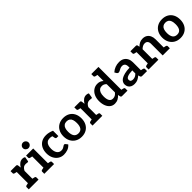

<svg xmlns="http://www.w3.org/2000/svg" viewBox="377 -2283 3830 3830"><g transform="rotate(-45 2292.5 -368.0)"><path d="M102 0V-514H176Q196 -514 203.5 -506.5Q211 -499 214 -482L221 -421Q249 -469 285.5 -496Q322 -523 368 -523Q387 -523 402.5 -518.5Q418 -514 430 -506L414 -412Q413 -403 407.5 -399.5Q402 -396 394 -396Q389 -396 371 -399Q353 -402 339 -402Q301 -402 274 -381Q247 -360 228 -320V0ZM204 0 217 -101 274 -89Q288 -86 295.5 -79Q303 -72 303 -58V0ZM27 0V-58Q27 -72 34.5 -79Q42 -86 56 -89L113 -101L126 0ZM126 -514 113 -413 56 -425Q42 -428 34.5 -435Q27 -442 27 -456V-514Z M540 0V-514H666V0ZM465 0V-58Q465 -72 472.5 -79Q480 -86 494 -89L551 -101L564 0ZM642 0 655 -101 712 -89Q726 -86 733.5 -79Q741 -72 741 -58V0ZM564 -514 551 -413 494 -425Q480 -428 472.5 -435Q465 -442 465 -456V-514ZM605 -585Q573 -585 549 -608Q525 -631 525 -663Q525 -696 549 -719.5Q573 -743 605 -743Q638 -743 662 -719.5Q686 -696 686 -663Q686 -631 662 -608Q638 -585 605 -585Z M1015 8Q949 8 896.5 -25.5Q844 -59 813.5 -118.5Q783 -178 783 -258Q783 -335 812 -394.5Q841 -454 897 -488Q953 -522 1034 -522Q1072 -522 1113.5 -512.5Q1155 -503 1196 -485V-412L1132 -404Q1112 -416 1091.5 -421.5Q1071 -427 1042 -427Q998 -427 969.5 -406Q941 -385 927.5 -347Q914 -309 914 -258Q914 -178 946.5 -132.5Q979 -87 1038 -87Q1070 -87 1092 -98.5Q1114 -110 1130 -122Q1146 -134 1159 -134Q1167 -134 1172.5 -131Q1178 -128 1182 -123L1218 -77Q1177 -29 1124 -10.5Q1071 8 1015 8ZM1107 -434 1196 -412V-334H1150Q1136 -334 1129 -342Q1122 -350 1119 -363Z M1519 -522Q1597 -522 1654 -489.5Q1711 -457 1742 -397.5Q1773 -338 1773 -258Q1773 -178 1742 -118.5Q1711 -59 1654 -25.5Q1597 8 1519 8Q1442 8 1384.5 -25.5Q1327 -59 1295 -118.5Q1263 -178 1263 -258Q1263 -338 1295 -397.5Q1327 -457 1384.5 -489.5Q1442 -522 1519 -522ZM1519 -88Q1582 -88 1612 -131Q1642 -174 1642 -257Q1642 -313 1629 -350.5Q1616 -388 1588.5 -407Q1561 -426 1519 -426Q1477 -426 1449 -406.5Q1421 -387 1407.5 -349.5Q1394 -312 1394 -257Q1394 -176 1424.5 -132Q1455 -88 1519 -88Z M1901 0V-514H1975Q1995 -514 2002.5 -506.5Q2010 -499 2013 -482L2020 -421Q2048 -469 2084.5 -496Q2121 -523 2167 -523Q2186 -523 2201.5 -518.5Q2217 -514 2229 -506L2213 -412Q2212 -403 2206.5 -399.5Q2201 -396 2193 -396Q2188 -396 2170 -399Q2152 -402 2138 -402Q2100 -402 2073 -381Q2046 -360 2027 -320V0ZM2003 0 2016 -101 2073 -89Q2087 -86 2094.5 -79Q2102 -72 2102 -58V0ZM1826 0V-58Q1826 -72 1833.5 -79Q1841 -86 1855 -89L1912 -101L1925 0ZM1925 -514 1912 -413 1855 -425Q1841 -428 1833.5 -435Q1826 -442 1826 -456V-514Z M2452 8Q2393 8 2350.5 -25.5Q2308 -59 2285 -118Q2262 -177 2262 -255Q2262 -331 2289 -391Q2316 -451 2366 -487Q2416 -523 2483 -523Q2526 -523 2556 -509.5Q2586 -496 2610 -473V-744H2737V0H2659Q2634 0 2627 -23L2617 -72Q2586 -36 2545 -14Q2504 8 2452 8ZM2495 -91Q2533 -91 2560 -107Q2587 -123 2610 -152V-383Q2589 -408 2565 -418Q2541 -428 2513 -428Q2474 -428 2447.5 -408Q2421 -388 2407 -349.5Q2393 -311 2393 -255Q2393 -175 2418 -133Q2443 -91 2495 -91ZM2635 -744 2622 -643 2564 -655Q2551 -658 2543 -665Q2535 -672 2535 -686V-744ZM2712 0 2725 -101 2783 -89Q2796 -86 2804 -79Q2812 -72 2812 -58V0Z M3008 8Q2964 8 2930 -8Q2896 -24 2877 -55Q2858 -86 2858 -132Q2858 -160 2873.5 -188.5Q2889 -217 2924 -240Q2960 -262 3019 -277.5Q3078 -293 3165 -295V-324Q3165 -376 3143.5 -400.5Q3122 -425 3081 -425Q3052 -425 3027.5 -413.5Q3003 -402 2982.5 -390.5Q2962 -379 2943 -379Q2930 -379 2920.5 -386Q2911 -393 2906 -402L2883 -442Q2928 -483 2981.5 -503Q3035 -523 3097 -523Q3157 -523 3200 -498Q3243 -473 3266 -428Q3289 -383 3289 -324V0H3232Q3213 0 3203.5 -5Q3194 -10 3188 -27L3178 -63Q3139 -29 3100.5 -10.5Q3062 8 3008 8ZM3048 -78Q3084 -78 3111.5 -91.5Q3139 -105 3165 -132V-218Q3121 -217 3086.5 -211.5Q3052 -206 3028.5 -196.5Q3005 -187 2992.5 -172.5Q2980 -158 2980 -138Q2980 -105 2998.5 -91.5Q3017 -78 3048 -78ZM3264 0 3277 -101 3335 -89Q3348 -86 3356 -79Q3364 -72 3364 -58V0Z M3483 0V-514H3560Q3586 -514 3592 -491L3600 -450Q3632 -483 3670 -502.5Q3708 -522 3759 -522Q3815 -522 3853.5 -497Q3892 -472 3912 -428Q3932 -384 3932 -327V0H3805V-327Q3805 -373 3784 -399Q3763 -425 3720 -425Q3689 -425 3661.5 -410.5Q3634 -396 3609 -371V0ZM3408 0V-58Q3408 -72 3415.5 -79Q3423 -86 3437 -89L3494 -101L3507 0ZM3585 0 3598 -101 3655 -89Q3669 -86 3676.5 -79Q3684 -72 3684 -58V0ZM3908 0 3920 -101 3978 -89Q3991 -86 3999 -79Q4007 -72 4007 -58V0ZM3507 -514 3494 -413 3437 -425Q3423 -428 3415.5 -435Q3408 -442 3408 -456V-514Z M4305 -522Q4383 -522 4440 -489.5Q4497 -457 4528 -397.5Q4559 -338 4559 -258Q4559 -178 4528 -118.5Q4497 -59 4440 -25.5Q4383 8 4305 8Q4228 8 4170.5 -25.5Q4113 -59 4081 -118.5Q4049 -178 4049 -258Q4049 -338 4081 -397.5Q4113 -457 4170.5 -489.5Q4228 -522 4305 -522ZM4305 -88Q4368 -88 4398 -131Q4428 -174 4428 -257Q4428 -313 4415 -350.5Q4402 -388 4374.5 -407Q4347 -426 4305 -426Q4263 -426 4235 -406.5Q4207 -387 4193.5 -349.5Q4180 -312 4180 -257Q4180 -176 4210.5 -132Q4241 -88 4305 -88Z"/></g></svg>

Font: Aleo
Style: Bold
Weight: 700
Designer: Alessio Laiso
Foundry: Alessio Laiso
Version: Version 2.001;gftools[0.9.29]